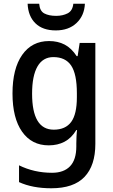

<svg xmlns="http://www.w3.org/2000/svg" viewBox="-20 -769 606 1029"><path d="M243 -549Q290 -549 326.5 -530Q363 -511 391 -468H396L407 -539H491V2Q491 118 433 179Q375 240 255 240Q154 240 82 207V117Q163 157 259 157Q322 157 355.5 122Q389 87 389 16V0Q389 -15 390 -36.5Q391 -58 393 -72H389Q363 -29 326 -9.5Q289 10 241 10Q150 10 98.5 -63Q47 -136 47 -268Q47 -401 99 -475Q151 -549 243 -549ZM266 -463Q210 -463 181 -413Q152 -363 152 -267Q152 -74 268 -74Q331 -74 361.5 -115.5Q392 -157 392 -248V-269Q392 -372 361.5 -417.5Q331 -463 266 -463ZM435 -749Q432 -685 390 -645.5Q348 -606 279 -606Q209 -606 170 -644Q131 -682 128 -749H190Q193 -710 217.5 -697Q242 -684 281 -684Q316 -684 342.5 -697.5Q369 -711 373 -749Z"/></svg>

Font: Noto Sans Telugu SemiCondensed Medium
Style: Regular
Weight: 500
Width: 4
Designer: Jelle Bosma - Monotype Design Team
Foundry: Monotype Imaging Inc.
Version: Version 2.005; ttfautohint (v1.8.4.7-5d5b)